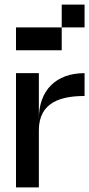

<svg xmlns="http://www.w3.org/2000/svg" viewBox="-20 -820 390 840"><path d="M50 0H150V-250C150 -375 250 -400 350 -400V-500C225 -500 150 -425 150 -300V-500H50ZM50 -600H250V-700H50ZM250 -700H350V-800H250Z"/></svg>

Font: LS-VG5000
Style: Regular
Weight: 400
Designer: Justin Bihan, 2021
Foundry: Justin Bihan, 2021
Version: Version 1.000;Glyphs 3.1.2 (3151)